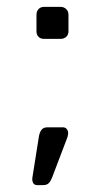

<svg xmlns="http://www.w3.org/2000/svg" viewBox="-20 -463 299 558"><path d="M88 75Q80 75 76.5 69Q73 63 74 54L93 -66Q95 -78 100.5 -85.5Q106 -93 118 -93H163Q170 -93 174 -88Q178 -83 178 -77Q178 -68 174 -59L131 54Q127 64 121.5 69.5Q116 75 105 75ZM108 -350Q98 -350 92 -356Q86 -362 86 -372V-420Q86 -430 92 -436.5Q98 -443 108 -443H156Q166 -443 172.5 -436.5Q179 -430 179 -420V-372Q179 -362 172.5 -356Q166 -350 156 -350Z"/></svg>

Font: Rubik Light
Style: Regular
Weight: 300
Designer: Hubert and Fischer
Foundry: Hubert and Fischer
Version: Version 2.300;gftools[0.9.30]